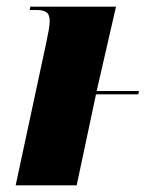

<svg xmlns="http://www.w3.org/2000/svg" viewBox="-20 -556 484 576"><path d="M119 -429 27 0H210L268 -273H395L397 -283H270L328 -536H71L69 -526H89C119 -526 129 -517 129 -493C129 -477 125 -458 119 -429Z"/></svg>

Font: Noto Serif Display SemiCondensed Black
Style: Italic
Weight: 900
Width: 4
Italic angle: -12°
Designer: Monotype Design Team
Foundry: Monotype Imaging Inc.
Version: Version 2.009